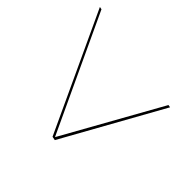

<svg xmlns="http://www.w3.org/2000/svg" viewBox="-123 -630 774 774"><g transform="rotate(-45 264.5 -243.0)"><path d="M443 0 21 -235 24 -251 529 -486 527 -475 30 -243 445 -11Z"/></g></svg>

Font: Anybody UltraExpanded Thin
Style: Italic
Weight: 100
Width: 9
Italic angle: -10°
Designer: Tyler Finck
Foundry: Etcetera Type Company
Version: Version 1.010; ttfautohint (v1.8.3) -l 8 -r 50 -G 200 -x 14 